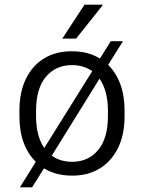

<svg xmlns="http://www.w3.org/2000/svg" viewBox="-20 -740 615 820"><path d="M512 -268V-243Q512 -165 484 -108Q456 -51 406 -20.5Q356 10 290 10H286Q219 10 168 -21L117 60H65L133 -49Q99 -82 81 -131Q63 -180 63 -243V-268Q63 -347 91 -404Q119 -461 169 -491Q219 -521 285 -521H289Q356 -521 407 -490L453 -564H505L442 -463Q476 -429 494 -380Q512 -331 512 -268ZM169 -108 374 -436Q337 -462 288 -462Q218 -462 176 -412Q134 -362 134 -267V-244Q134 -159 169 -108ZM441 -267Q441 -352 405 -404L201 -75Q238 -49 288 -49Q357 -49 399 -99Q441 -149 441 -244ZM418 -720V-717L305 -575H246L341 -720Z"/></svg>

Font: Chivo Light
Style: Regular
Weight: 300
Designer: Hector Gatti
Foundry: Omnibus-Type
Version: Version 1.007